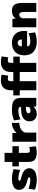

<svg xmlns="http://www.w3.org/2000/svg" viewBox="1658 -2468 820 4175"><g transform="rotate(-90 2067.5 -380.0)"><path d="M250 10Q190 10 132.5 -0.5Q75 -11 31 -30L51 -170Q104 -151 155.5 -140.5Q207 -130 248 -130Q276 -130 286.5 -136.5Q297 -143 297 -159Q297 -167 293 -172.5Q289 -178 277.5 -182Q266 -186 243 -191Q167 -210 119.5 -234.5Q72 -259 49.5 -293Q27 -327 27 -372Q27 -450 88.5 -490Q150 -530 270 -530Q324 -530 374 -521Q424 -512 479 -492L459 -352Q407 -371 361 -380.5Q315 -390 277 -390Q250 -390 238.5 -384.5Q227 -379 227 -365Q227 -357 232 -351Q237 -345 249 -340.5Q261 -336 282 -331Q337 -318 377.5 -301Q418 -284 444.5 -262.5Q471 -241 484 -213.5Q497 -186 497 -153Q497 -76 432 -33Q367 10 250 10Z M839 10Q731 10 682.5 -33Q634 -76 634 -170V-380H537V-520H634V-690H832V-520H977V-380H832V-200Q832 -166 843.5 -153Q855 -140 884 -140Q902 -140 922 -144Q942 -148 959 -155L974 -10Q937 0 906 5Q875 10 839 10Z M1074 0V-520H1262L1264 -430H1266Q1296 -463 1330.5 -485.5Q1365 -508 1404 -519Q1443 -530 1484 -530V-370Q1426 -370 1377.5 -350Q1329 -330 1300.5 -296Q1272 -262 1272 -220V0Z M1677 10Q1604 10 1560.5 -33.5Q1517 -77 1517 -150Q1517 -236 1585 -283Q1653 -330 1777 -330H1831Q1831 -364 1813.5 -377Q1796 -390 1751 -390Q1704 -390 1655.5 -378.5Q1607 -367 1559 -344L1538 -484Q1593 -508 1650.5 -519Q1708 -530 1778 -530Q1870 -530 1924.5 -510.5Q1979 -491 2003 -447Q2027 -403 2027 -330V0H1841L1839 -60H1837Q1808 -27 1766 -8.5Q1724 10 1677 10ZM1753 -125Q1777 -125 1794.5 -132.5Q1812 -140 1821.5 -153.5Q1831 -167 1831 -185V-225H1807Q1748 -225 1720.5 -212Q1693 -199 1693 -170Q1693 -148 1708.5 -136.5Q1724 -125 1753 -125Z M2192 0V-360H2081V-500H2192V-550Q2192 -657 2248 -713.5Q2304 -770 2410 -770Q2437 -770 2469.5 -766.5Q2502 -763 2531 -755L2511 -610Q2475 -620 2445 -620Q2414 -620 2402 -605.5Q2390 -591 2390 -550V-500H2590V-550Q2590 -657 2646 -713.5Q2702 -770 2808 -770Q2835 -770 2867.5 -766.5Q2900 -763 2929 -755L2909 -610Q2873 -620 2843 -620Q2812 -620 2800 -605.5Q2788 -591 2788 -550V-500H2924V-360H2788V0H2590V-360H2390V0Z M3252 10Q3108 10 3030 -60Q2952 -130 2952 -260Q2952 -386 3024 -458Q3096 -530 3222 -530Q3345 -530 3413.5 -461.5Q3482 -393 3482 -270Q3482 -252 3481 -230Q3480 -208 3478 -200H3062V-315H3323L3300 -280Q3300 -345 3281.5 -375Q3263 -405 3222 -405Q3182 -405 3163 -375Q3144 -345 3144 -280V-220Q3144 -173 3170 -151.5Q3196 -130 3254 -130Q3298 -130 3347.5 -141Q3397 -152 3432 -168L3452 -28Q3415 -11 3362 -0.5Q3309 10 3252 10Z M3562 0V-520H3748L3750 -450H3752Q3787 -494 3825 -512Q3863 -530 3917 -530Q4011 -530 4051.5 -476.5Q4092 -423 4092 -300V0H3896V-260Q3896 -319 3882.5 -344.5Q3869 -370 3837 -370Q3815 -370 3797 -359Q3779 -348 3768.5 -330Q3758 -312 3758 -290V0Z"/></g></svg>

Font: M PLUS 2 Black
Style: Regular
Weight: 900
Designer: Coji Morishita
Foundry: UNDERFOREST DESIGN
Version: Version 1.001